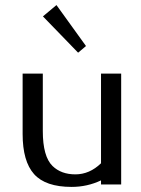

<svg xmlns="http://www.w3.org/2000/svg" viewBox="-20 -732 561 762"><path d="M69.8 0ZM204.1 -711.9 321.3 -549.3 290 -522.9 150.4 -667ZM380.9 -84V-439.9H460.9V0H380.9V-16.1Q326.2 9.8 264.2 9.8Q160.6 9.8 115.2 -41Q69.8 -91.8 69.8 -200.2V-439.9H149.9V-211.9Q149.9 -110.8 188.5 -73.2Q222.7 -40 279.1 -40Q335.4 -40 380.9 -84Z"/></svg>

Font: Pfennig
Style: Medium
Weight: 500
Version: Version 20120410 ; ttfautohint (v0.8)